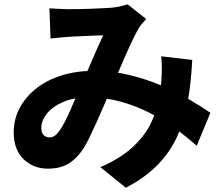

<svg xmlns="http://www.w3.org/2000/svg" viewBox="-20 -802 1040 897"><path d="M211 -763Q231 -762 256 -760.5Q281 -759 296 -759Q319 -759 346.5 -759.5Q374 -760 403 -761Q432 -762 458 -763.5Q484 -765 502 -766Q522 -768 542 -772.5Q562 -777 576 -782L663 -713Q652 -701 643 -690.5Q634 -680 628 -670Q611 -641 588.5 -592Q566 -543 542 -486.5Q518 -430 495 -378Q480 -343 464 -305.5Q448 -268 431.5 -231.5Q415 -195 399.5 -163Q384 -131 369 -107Q338 -60 299 -37Q260 -14 204 -14Q136 -14 90 -58.5Q44 -103 44 -183Q44 -244 71.5 -296.5Q99 -349 149 -388.5Q199 -428 267.5 -449.5Q336 -471 417 -471Q505 -471 587 -451Q669 -431 739.5 -400Q810 -369 867 -335.5Q924 -302 963 -275L899 -121Q852 -163 796.5 -203Q741 -243 677.5 -275.5Q614 -308 542.5 -327.5Q471 -347 394 -347Q325 -347 275 -325.5Q225 -304 199 -271Q173 -238 173 -205Q173 -182 184 -171Q195 -160 211 -160Q225 -160 236 -168Q247 -176 260 -194Q272 -212 284 -235.5Q296 -259 308.5 -287Q321 -315 333.5 -345Q346 -375 360 -404Q377 -443 395 -485.5Q413 -528 430.5 -567.5Q448 -607 462 -637Q447 -637 426.5 -636Q406 -635 383 -634Q360 -633 338.5 -632Q317 -631 300 -630Q285 -629 260.5 -626.5Q236 -624 216 -622ZM878 -522Q873 -416 857 -327Q841 -238 808 -165Q775 -92 716.5 -32Q658 28 568 75L449 -21Q543 -62 599 -114Q655 -166 683 -222.5Q711 -279 721 -331.5Q731 -384 734 -424Q736 -456 736 -485.5Q736 -515 733 -539Z"/></svg>

Font: Noto Sans TC ExtraBold
Style: Regular
Weight: 800
Designer: Ryoko NISHIZUKA  (kana, bopomofo & ideographs); Paul D. Hunt (Latin, Greek & Cyrillic); Sandoll Communications , Soo-you
Foundry: Adobe
Version: Version 2.004-H2;hotconv 1.0.118;makeotfexe 2.5.65603